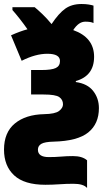

<svg xmlns="http://www.w3.org/2000/svg" viewBox="-21 -696 543 957"><path d="M236 -576Q213 -604 191 -625Q169 -646 152 -660H41V-646Q57 -628 77.5 -602Q98 -576 116 -550Q81 -541 34 -520L87 -393Q156 -428 215 -428Q278 -428 278 -392Q278 -367 257 -357Q236 -347 185 -347H134V-225H196Q256 -225 274.5 -212Q293 -199 293 -176Q293 -158 273.5 -143Q254 -128 199 -127Q107 -125 53 -80.5Q-1 -36 -1 50Q-1 131 49.5 178Q100 225 205 225Q239 225 274.5 222.5Q310 220 345 220Q395 220 413 241V103Q389 82 343 82Q312 82 283.5 84.5Q255 87 222 87Q168 87 168 50Q168 31 185 21Q202 11 246 10Q366 7 419 -36Q472 -79 472 -157Q472 -206 443.5 -242.5Q415 -279 357 -287V-292Q448 -318 448 -413Q448 -509 344 -546Q371 -588 404 -588Q433 -588 445 -581V-668Q436 -671 421 -673.5Q406 -676 385 -676Q337 -676 304.5 -653Q272 -630 236 -576Z"/></svg>

Font: Noto Sans UI SemiCondensed Black
Style: Regular
Weight: 900
Width: 4
Designer: Monotype Design Team
Foundry: Monotype Imaging Inc.
Version: 1.001